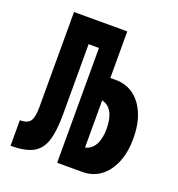

<svg xmlns="http://www.w3.org/2000/svg" viewBox="-126 -798 839 903"><g transform="rotate(20 293.0 -346.5)"><path d="M25.9 0V-127.9Q63.5 -127.9 77.4 -147Q91.3 -166 91.3 -217.3V-693.4H357.9V-460.4H385.3Q437 -460.4 475.6 -431.9Q514.2 -403.3 535.6 -351.6Q557.1 -299.8 557.1 -230Q557.1 -160.6 535.6 -108.9Q514.2 -57.1 475.6 -28.6Q437 0 385.3 0H259.3V-574.7H207.5V-220.7Q207.5 -136.2 190.9 -87.9Q174.3 -39.6 134.8 -19.8Q95.2 0 25.9 0ZM357.9 -112.3Q389.6 -119.1 406.5 -149.7Q423.3 -180.2 423.3 -230Q423.3 -280.3 406.5 -310.8Q389.6 -341.3 357.9 -348.1Z"/></g></svg>

Font: CaskaydiaMono NF
Style: Bold
Weight: 700
Designer: Aaron Bell
Foundry: Saja Typeworks
Version: Version 2111.001; ttfautohint (v1.8.4);Nerd Fonts 3.1.1